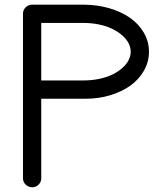

<svg xmlns="http://www.w3.org/2000/svg" viewBox="-20 -789 686 809"><path d="M607.7 -571Q607.7 -528.1 586.2 -490.7Q564.7 -453.4 528.6 -427.7Q492.4 -402.1 444 -387.6Q395.5 -373 342.3 -373H153.8V-37.4Q153.8 -22 142.6 -11Q131.3 0 115.5 0Q99.6 0 88.3 -11Q76.9 -22 76.9 -37.4V-731.9Q76.9 -747.3 88.3 -758.3Q99.6 -769.3 115.5 -769.3H330.8Q388.2 -769.3 439 -754.8Q489.7 -740.2 527 -714.5Q564.2 -688.7 585.9 -651.5Q607.7 -614.3 607.7 -571ZM153.8 -450H330.8Q366.9 -450 399.2 -456.9Q431.4 -463.9 455.1 -475.7Q478.8 -487.5 496.1 -503.1Q513.4 -518.6 522.1 -536Q530.8 -553.5 530.8 -571Q530.8 -588.6 522.1 -606.1Q513.4 -623.5 496.1 -639Q478.8 -654.5 455.1 -666.5Q431.4 -678.5 399.2 -685.4Q366.9 -692.4 330.8 -692.4H153.8Z"/></svg>

Font: Tecnico
Style: Grueso
Weight: 700
Version: Version 1.3